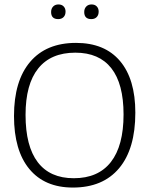

<svg xmlns="http://www.w3.org/2000/svg" viewBox="-20 -838 671 864"><path d="M275 -786Q275 -770 266 -761Q257 -752 242 -752Q210 -752 210 -784Q210 -799 219 -808.5Q228 -818 243 -818Q258 -818 266.5 -809Q275 -800 275 -786ZM424 -786Q424 -770 415 -761Q406 -752 391 -752Q359 -752 359 -784Q359 -799 368 -808.5Q377 -818 392 -818Q407 -818 415.5 -809Q424 -800 424 -786ZM322 -645Q451 -645 520 -563.5Q589 -482 589 -331Q589 -168 516 -81Q443 6 308 6Q181 6 112 -77.5Q43 -161 43 -316Q43 -474 115.5 -559.5Q188 -645 322 -645ZM319 -601Q209 -601 152 -530Q95 -459 95 -321Q95 -180 150 -108Q205 -36 312 -36Q422 -36 479 -109Q536 -182 536 -323Q536 -461 481 -531Q426 -601 319 -601Z"/></svg>

Font: Alegreya Sans Light
Style: Regular
Weight: 300
Designer: Juan Pablo del Peral
Foundry: Huerta Tipografica
Version: Version 2.007